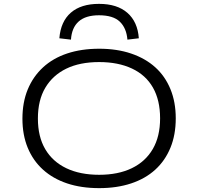

<svg xmlns="http://www.w3.org/2000/svg" viewBox="-20 -965 1025 993"><path d="M493 8Q400 8 327 -16.5Q254 -41 202.5 -87.5Q151 -134 123.5 -200.5Q96 -267 96 -351Q96 -436 123.5 -502.5Q151 -569 202.5 -616.5Q254 -664 327.5 -688.5Q401 -713 493 -713Q585 -713 658.5 -688Q732 -663 783 -617Q834 -571 861.5 -504Q889 -437 889 -353Q889 -268 861.5 -201Q834 -134 783 -87.5Q732 -41 658.5 -16.5Q585 8 493 8ZM493 -61Q591 -61 661.5 -95Q732 -129 770 -194Q808 -259 808 -353Q808 -447 771 -512Q734 -577 662.5 -610.5Q591 -644 493 -644Q393 -644 323 -610Q253 -576 214.5 -511.5Q176 -447 176 -352Q176 -258 214 -193.5Q252 -129 323 -95Q394 -61 493 -61ZM347 -760 287 -767Q294 -854 346.5 -899.5Q399 -945 492 -945Q586 -945 639 -898.5Q692 -852 698 -767L639 -760Q634 -820 599.5 -853Q565 -886 492 -886Q423 -886 387 -854Q351 -822 347 -760Z"/></svg>

Font: Nunito Sans 7pt Expanded Light
Style: Regular
Weight: 300
Width: 7
Designer: Vernon Adams
Foundry: Vernon Adams
Version: Version 3.101;gftools[0.9.27]